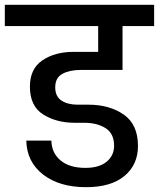

<svg xmlns="http://www.w3.org/2000/svg" viewBox="-44 -760 659 796"><path d="M290 -470Q245 -470 215 -454Q185 -438 185 -398Q185 -360 211 -343Q237 -326 278 -326H323Q410 -326 469 -285Q528 -244 528 -155Q528 -77 472 -30.5Q416 16 313 16Q202 16 134.5 -36.5Q67 -89 65 -177H169Q170 -126 207 -95Q244 -64 310 -64Q367 -64 398 -89.5Q429 -115 429 -156Q429 -206 394 -228.5Q359 -251 304 -251H265Q190 -251 135 -285.5Q80 -320 80 -401Q80 -475 132 -510Q184 -545 261 -545H363V-652H-24V-740H595V-652H464V-470Z"/></svg>

Font: A Bank Premium Med
Style: Regular
Weight: 500
Designer: Ninad Kale (Devanagari), Jonny Pinhorn (Latin), Htun Naung (Myanmar)
Foundry: Indian Type Foundry
Version: 4.004